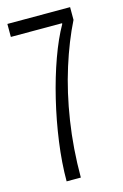

<svg xmlns="http://www.w3.org/2000/svg" viewBox="-105 -709 484 757"><g transform="rotate(-15 137.0 -330.0)"><path d="M70 0Q70 -75 81.5 -159Q93 -243 113 -326Q133 -409 159 -481Q185 -553 214 -604V-607H5V-660H261V-608Q223 -532 192.5 -435.5Q162 -339 145 -228.5Q128 -118 128 0Z"/></g></svg>

Font: Bricolage Grotesque 48pt Condensed ExtraLight
Style: Regular
Weight: 200
Width: 3
Designer: Mathieu Triay
Foundry: Atelier Triay
Version: Version 1.000; ttfautohint (v1.8.4.7-5d5b);gftools[0.9.32]